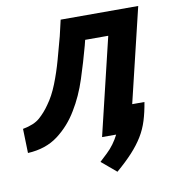

<svg xmlns="http://www.w3.org/2000/svg" viewBox="-107 -593 745 819"><g transform="rotate(-10 265.5 -183.5)"><path d="M336 157 272 103Q288 88 304.5 72.5Q321 57 334.5 38.5Q348 20 358 0H297L398 -421H298L292 -397Q274 -330 251 -259Q228 -188 193 -131Q158 -72 105 -32Q52 8 -26 12L-29 -93Q20 -102 45 -124Q70 -146 90 -175Q115 -209 134 -257Q153 -305 167.5 -357.5Q182 -410 194 -455L210 -524H546L448 -116H501Q494 -73 483 -37.5Q472 -2 453 29Q434 60 405.5 91Q377 122 336 157Z"/></g></svg>

Font: Ubuntu Sans Mono SemiBold
Style: Italic
Weight: 600
Italic angle: -13.5°
Monospace: yes
Designer: Dalton Maag Ltd
Foundry: Dalton Maag Ltd
Version: Version 1.006